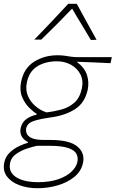

<svg xmlns="http://www.w3.org/2000/svg" viewBox="-28 -797 613 1018"><path d="M171 201Q118 201 74.5 184.8Q31 168.5 8.2 137.8Q-14.5 107 -5 63Q1.5 33.5 22.8 12.8Q44 -8 70.8 -21Q97.5 -34 120 -40V-44Q112 -47.5 101 -56.8Q90 -66 83.5 -81.8Q77 -97.5 82 -120Q89 -148.5 110.8 -165Q132.5 -181.5 166 -189V-194Q150 -203 127 -225.5Q104 -248 89.2 -283Q74.5 -318 84 -364Q99 -436 153.2 -470Q207.5 -504 277 -504Q299.5 -504 315.5 -501.5Q331.5 -499 347.8 -496.5Q364 -494 387 -494H565L558 -462Q512.5 -464.5 467.8 -466.2Q423 -468 378.5 -469.5Q420 -439 432.8 -400.5Q445.5 -362 437 -321Q422 -252 370.8 -218.8Q319.5 -185.5 245 -175Q180.5 -166 148.8 -154.8Q117 -143.5 111 -117Q108 -102.5 114 -88.2Q120 -74 141.2 -64.5Q162.5 -55 205 -55H238Q341 -55 382.2 -20.2Q423.5 14.5 412 67Q402.5 111.5 365.8 141.2Q329 171 277.2 186Q225.5 201 171 201ZM219 -201Q257 -205.5 296 -215.8Q335 -226 365 -251.5Q395 -277 406 -328Q415 -370.5 398.2 -403Q381.5 -435.5 348 -453.8Q314.5 -472 274 -472Q212.5 -472 169.2 -445Q126 -418 114 -358Q106.5 -319.5 120.2 -287.8Q134 -256 160.8 -233.5Q187.5 -211 219 -201ZM171 169Q236.5 169 281.2 153.2Q326 137.5 351 113.2Q376 89 382 63Q387.5 38.5 377.2 18.8Q367 -1 333 -12.5Q299 -24 233 -24H168Q145.5 -19.5 114.2 -9Q83 1.5 57.2 19.8Q31.5 38 26 65Q19.5 95 31 115Q42.5 135 65.2 147Q88 159 116 164Q144 169 171 169ZM454 -585Q429.5 -627 404 -668.2Q378.5 -709.5 354.5 -751.5Q314.5 -710 274.2 -669.2Q234 -628.5 191 -587H154Q200.5 -635 245.2 -682Q290 -729 334 -777H379Q404 -731.5 430.5 -682.8Q457 -634 484 -586Z"/></svg>

Font: Commissioner Flair Thin
Style: Italic
Weight: 100
Italic angle: -12°
Designer: Kostas Bartsokas
Foundry: Kostas Bartsokas
Version: Version 1.000; ttfautohint (v1.8.3)